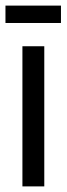

<svg xmlns="http://www.w3.org/2000/svg" viewBox="-20 -665 238 685"><path d="M60 -500H138V0H60ZM-0.5 -645H197.5V-583H-0.5Z"/></svg>

Font: Urbanist
Style: Regular
Weight: 400
Designer: Corey Hu
Foundry: Corey Hu
Version: Version 1.330; ttfautohint (v1.8.4.7-5d5b)